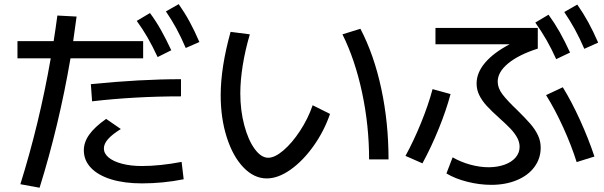

<svg xmlns="http://www.w3.org/2000/svg" viewBox="-20 -838 2852 907"><path d="M219.7 -562.5H62.5V-643.6H233.4Q242.7 -702.1 251 -764.6L341.8 -759.8Q334.5 -703.6 325.7 -643.6H656.2V-562.5H313Q258.8 -245.6 167 48.8L76.2 32.2Q166 -254.9 219.7 -562.5ZM376 -127.9Q376 -166 401.4 -201.9Q426.8 -237.8 481.4 -276.4L550.8 -228.5Q509.8 -203.1 490.2 -180.7Q470.7 -158.2 470.7 -136.7Q470.7 -112.8 493.2 -94Q515.6 -75.2 556.6 -64.5Q597.7 -53.7 650.4 -53.7Q734.4 -53.7 837.9 -73.2L847.7 8.8Q750 28.3 650.4 28.3Q567.4 28.3 505.4 9.3Q443.4 -9.8 409.7 -45.2Q376 -80.6 376 -127.9ZM835 -463.9V-382.8Q617.7 -382.8 415 -359.4L409.2 -440.4Q642.1 -463.9 835 -463.9ZM626 -739.3 688.5 -776.4Q716.8 -738.3 740.2 -696.5Q763.7 -654.8 789.1 -600.6L724.6 -568.4Q700.2 -620.6 677 -660.9Q653.8 -701.2 626 -739.3ZM763.7 -784.2 824.2 -818.4Q853 -777.3 876.2 -734.6Q899.4 -691.9 921.9 -639.6L857.4 -611.3Q835.4 -662.6 813.2 -703.4Q791 -744.1 763.7 -784.2Z M1022.5 -387.7Q1022.5 -519.5 1069.3 -687.5L1160.2 -675.8Q1138.2 -601.1 1126.7 -529.5Q1115.2 -458 1115.2 -396.5Q1115.2 -316.9 1133.8 -246.8Q1152.3 -176.8 1182.9 -134.8Q1213.4 -92.8 1247.1 -92.8Q1278.3 -92.8 1319.1 -127.7Q1359.9 -162.6 1397.5 -220Q1435.1 -277.3 1457 -340.8L1539.1 -299.8Q1510.3 -216.8 1460.2 -147Q1410.2 -77.1 1351.8 -36.1Q1293.5 4.9 1240.2 4.9Q1180.2 4.9 1130.1 -47.1Q1080.1 -99.1 1051.3 -189.2Q1022.5 -279.3 1022.5 -387.7ZM1597.7 -675.8 1682.6 -702.1Q1747.1 -578.6 1781.2 -418.9Q1815.4 -259.3 1815.4 -85H1723.6Q1723.6 -245.6 1690.4 -400.9Q1657.2 -556.2 1597.7 -675.8Z M2088.9 -18.6 2118.2 -94.7Q2157.2 -72.3 2202.1 -60.1Q2247.1 -47.9 2289.1 -47.9Q2331.5 -48.3 2364.7 -60.5Q2397.9 -72.8 2416.3 -94.7Q2434.6 -116.7 2434.6 -144.5Q2434.6 -166.5 2422.9 -188Q2411.1 -209.5 2391.4 -230.2Q2371.6 -251 2339.8 -279.3Q2302.2 -313 2279.8 -337.4Q2257.3 -361.8 2244.4 -387.9Q2231.4 -414.1 2231.4 -443.4Q2231.4 -494.6 2271.5 -541.7Q2311.5 -588.9 2387.7 -628.9H2037.1V-706.1H2520.5V-608.4Q2430.7 -579.6 2380.9 -538.8Q2331.1 -498 2331.1 -452.1Q2331.1 -422.4 2353.5 -392.6Q2376 -362.8 2423.8 -317.4Q2463.4 -278.3 2485.6 -252.7Q2507.8 -227.1 2521 -199.5Q2534.2 -171.9 2534.2 -140.6Q2534.2 -89.4 2504.6 -49.3Q2475.1 -9.3 2421.9 12.9Q2368.7 35.2 2300.8 35.2Q2245.6 35.2 2188 20.8Q2130.4 6.3 2088.9 -18.6ZM2023.4 -417 2108.4 -393.6Q2087.9 -316.9 2052.7 -230.2Q2017.6 -143.6 1975.6 -66.4L1895.5 -101.6Q1934.6 -172.9 1969.2 -258.1Q2003.9 -343.3 2023.4 -417ZM2559.6 -388.7 2638.7 -425.8Q2680.7 -357.4 2720.2 -270.5Q2759.8 -183.6 2788.1 -98.6L2704.1 -72.3Q2679.2 -151.4 2640.6 -236.1Q2602.1 -320.8 2559.6 -388.7ZM2508.8 -731.4 2571.3 -768.6Q2600.6 -728 2624.3 -686Q2647.9 -644 2672.9 -589.8L2607.4 -558.6Q2585 -608.4 2561.5 -649.2Q2538.1 -689.9 2508.8 -731.4ZM2645.5 -781.2 2707 -816.4Q2735.8 -775.4 2759.3 -732.4Q2782.7 -689.5 2805.7 -636.7L2740.2 -607.4Q2718.3 -658.2 2695.6 -699.5Q2672.9 -740.7 2645.5 -781.2Z"/></svg>

Font: Pretendard Medium
Style: Regular
Weight: 500
Designer: Base glyphs from Inter by Rasmus Andersson; Hangeul glyphs from Noto Sans CJK(Source Han Sans) by Jang Soo-young and Kan
Foundry: Kil Hyung-jin
Version: Version 1.309